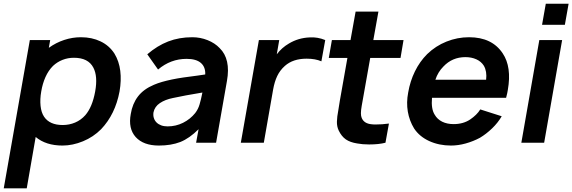

<svg xmlns="http://www.w3.org/2000/svg" viewBox="-30 -782 3135 1052"><path d="M625 -281Q601.5 -155.5 524 -74Q481 -31 425 -8Q368 15.5 312.5 15.5Q221.5 15.5 165.5 -31.5L116.5 250H-9.5L133.5 -562.5H245L237.5 -520Q277 -548.5 322 -563.2Q367 -578 413.5 -578Q473.5 -578 521 -555.2Q568.5 -532.5 597 -488.5Q622.5 -446.5 629 -393.8Q635.5 -341 625 -281ZM491.5 -281Q506.5 -364 481.5 -411.5Q453.5 -465.5 375 -465.5Q342 -465.5 312.8 -454Q283.5 -442.5 260.5 -421Q235 -395.5 219 -359.5Q203 -323.5 196 -281Q188.5 -239 192.2 -202.2Q196 -165.5 211.5 -142.5Q242 -97 313.5 -97Q349.5 -97 381.5 -110.5Q413.5 -124 437.5 -151Q476 -195.5 491.5 -281Z M1044.5 0 1058 -74Q1008 -24 958 -4Q907.5 15.5 840.5 15.5Q756 15.5 713.5 -31Q671.5 -78 686.5 -157.5Q695.5 -213.5 726 -253.5Q756.5 -293.5 813.5 -317.5Q834.5 -326.5 859 -333.5Q883.5 -340.5 912.2 -346.5Q941 -352.5 975.2 -357.5Q1009.5 -362.5 1050 -367.5L1094.5 -374Q1096.5 -414.5 1070.8 -437Q1045 -459.5 992.5 -459.5Q905 -459.5 836 -401L777 -484.5Q831.5 -531.5 891.5 -554.8Q951.5 -578 1023.5 -578Q1067.5 -578 1107.5 -562Q1147.5 -546 1173.5 -518.5Q1235 -458.5 1213.5 -338.5L1154 0ZM1079 -275Q979 -258.5 917.5 -245Q875 -236.5 846.2 -217.2Q817.5 -198 811 -166.5Q808.5 -150 812.8 -136Q817 -122 827.2 -111.5Q837.5 -101 853 -95.2Q868.5 -89.5 888.5 -89.5Q933.5 -89.5 973 -109.2Q1012.5 -129 1039.5 -162.5Q1056 -184 1063.5 -210Q1067.5 -223 1071.2 -239Q1075 -255 1079 -275Z M1752 -562.5 1731 -446Q1698 -460.5 1650 -460.5Q1575.5 -460.5 1531 -421Q1504 -397 1489 -365.5Q1474 -334 1466.5 -291.5L1415.5 0H1289.5L1388.5 -562.5H1500L1486.5 -484.5Q1513.5 -520.5 1553 -543.5Q1604.5 -574.5 1666.5 -577Q1709.5 -580 1752 -562.5Z M1958 -236.5Q1957 -227.5 1952 -203Q1947.5 -177.5 1947.5 -161.8Q1947.5 -146 1952 -135.5Q1965 -104.5 2007 -101Q2011 -100.5 2016.8 -100.2Q2022.5 -100 2031 -100Q2047 -100 2064.5 -101.2Q2082 -102.5 2101 -105L2082 0Q2045.5 9.5 1992.5 9.5Q1956 9.5 1927 4Q1888.5 -2 1865 -18.2Q1841.5 -34.5 1826 -66.5Q1815.5 -88.5 1816 -115Q1816.5 -141.5 1824 -180L1832 -230L1873.5 -464.5H1771.5L1788.5 -562.5H1890.5L1918.5 -718.5H2043.5L2015.5 -562.5H2181L2164.5 -464.5H1998.5Z M2351.5 -154Q2366 -128.5 2392.8 -115.2Q2419.5 -102 2455.5 -102Q2509 -102 2547 -128Q2564.5 -140 2578.2 -153.5Q2592 -167 2601.5 -182.5L2719 -145Q2698 -109 2666.2 -78.5Q2634.5 -48 2599.5 -27Q2563 -7.5 2521.8 4Q2480.5 15.5 2441 15.5Q2376 15.5 2322 -9Q2268.5 -33.5 2239 -78Q2213 -120.5 2204.5 -170.5Q2196 -220.5 2206.5 -275Q2217 -337 2243.5 -391Q2270 -445 2310.5 -485.5Q2357 -530.5 2416.5 -554.2Q2476 -578 2540 -578Q2666 -578 2724.5 -489.5Q2774.5 -415 2752.5 -289.5Q2751.5 -282.5 2749.2 -271.5Q2747 -260.5 2743 -246H2337Q2331.5 -185.5 2351.5 -154ZM2399.5 -417.5Q2369.5 -387.5 2355.5 -345H2633.5Q2639 -391 2621 -422Q2606.5 -445 2580 -457Q2553.5 -469 2520 -469Q2448 -469 2399.5 -417.5Z M3085.5 -761.5 3065 -646H2940L2960.5 -761.5ZM3050 -562.5 2951.5 0H2826.5L2925 -562.5Z"/></svg>

Font: Russisch Sans
Style: Bold Italic
Weight: 700
Italic angle: -10°
Designer: Michael Sharanda (font) & Cristiano Sobral (main changes)
Foundry: Michael Sharanda
Version: Version 2.00;September 8, 2020;FontCreator 13.0.0.2681 64-bi